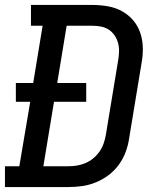

<svg xmlns="http://www.w3.org/2000/svg" viewBox="-29 -755 649 775"><path d="M-9 0V-84H49L93 -344H35V-420H105L143 -651H96V-735H345Q376 -735 407 -729.5Q438 -724 464 -709.5Q490 -695 509 -672.5Q528 -650 537.5 -621.5Q547 -593 547.5 -561Q548 -529 542 -498L492 -195Q488 -168 478 -141Q468 -114 450.5 -90Q433 -66 409 -48Q385 -30 358 -19Q331 -8 303.5 -4Q276 0 248 0ZM146 -84H248Q266 -84 283 -87Q300 -90 316.5 -97Q333 -104 347.5 -116Q362 -128 372.5 -143Q383 -158 389 -175Q395 -192 398 -209L448 -512Q451 -529 451.5 -547Q452 -565 447.5 -581.5Q443 -598 433.5 -612Q424 -626 410.5 -635Q397 -644 380 -647.5Q363 -651 345 -651H240L202 -420H319V-344H189Z"/></svg>

Font: Iosevka Slab MdExObl
Style: Regular
Weight: 500
Width: 7
Italic angle: -9°
Monospace: yes
Designer: Belleve Invis
Foundry: Belleve Invis
Version: Version 11.1.1; ttfautohint (v1.8.3)